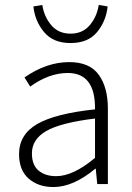

<svg xmlns="http://www.w3.org/2000/svg" viewBox="-20 -744 534 776"><path d="M265 -570Q195 -570 158 -614.5Q121 -659 115 -718L151 -724Q158 -677 187 -642.5Q216 -608 265 -608Q314 -608 343 -642.5Q372 -677 379 -724L415 -718Q409 -659 372.5 -614.5Q336 -570 265 -570ZM196 12Q135 12 96 -22Q57 -56 57 -121Q57 -200 130 -242.5Q203 -285 364 -302Q366 -449 254 -449Q178 -449 102 -394L79 -431Q168 -493 260 -493Q342 -493 379 -442Q416 -391 416 -305V0H373L367 -62H365Q276 12 196 12ZM207 -32Q276 -32 364 -106V-265Q225 -248 167 -214.5Q109 -181 109 -124Q109 -77 136 -54.5Q163 -32 207 -32Z"/></svg>

Font: Assistant Light
Style: Regular
Weight: 300
Designer: Hebrew By Ben Nathan, Latin by Paul Hunt
Version: Version 2.001;PS 002.001;hotconv 1.0.88;makeotf.lib2.5.64775